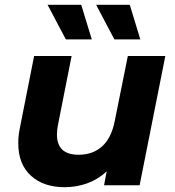

<svg xmlns="http://www.w3.org/2000/svg" viewBox="-20 -771 727 799"><path d="M668 -538 561 0H413L424 -58Q389 -25 344 -8.5Q299 8 249 8Q161 8 108.5 -40Q56 -88 56 -175Q56 -208 63 -240L122 -538H278L221 -250Q217 -231 217 -211Q217 -127 307 -127Q366 -127 404.5 -161.5Q443 -196 457 -265L512 -538ZM178 -751H318L362 -607H254ZM380 -751H520L564 -607H456Z"/></svg>

Font: Idrija
Style: Bold Italic
Weight: 700
Italic angle: -11.3°
Designer: Julieta Ulanovsky
Foundry: Julieta Ulanovsky
Version: Version 7.200